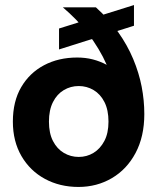

<svg xmlns="http://www.w3.org/2000/svg" viewBox="-20 -729 623 761"><path d="M291 12Q217 12 158 -20Q99 -52 65 -110.5Q31 -169 31 -247Q31 -327 64 -383.5Q97 -440 154.5 -470.5Q212 -501 286 -501Q319 -501 348 -493.5Q377 -486 403 -472Q389 -504 370 -535.5Q351 -567 329 -596Q307 -625 281.5 -651Q256 -677 229 -700H360Q412 -653 448.5 -601.5Q485 -550 508 -495Q531 -440 541.5 -385.5Q552 -331 552 -277Q552 -188 517.5 -123Q483 -58 423.5 -23Q364 12 291 12ZM292 -107Q324 -107 350.5 -123Q377 -139 393.5 -170Q410 -201 410 -247Q410 -293 394 -324.5Q378 -356 351 -372Q324 -388 292 -388Q260 -388 233 -372Q206 -356 190 -324.5Q174 -293 174 -247Q174 -201 190 -170Q206 -139 233 -123Q260 -107 292 -107ZM214 -533V-616L511 -709V-627Z"/></svg>

Font: DM Sans 9pt 36pt ExtraBold
Style: Regular
Weight: 800
Version: Version 4.004;gftools[0.9.30]